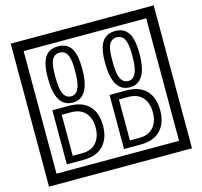

<svg xmlns="http://www.w3.org/2000/svg" viewBox="-141 -1116 1436 1362"><g transform="rotate(-15 577.5 -435.0)"><path d="M1103 90H53V-960H1103ZM1028 15V-885H128V15ZM497 -656Q497 -442 371 -442Q244 -442 244 -656Q244 -744 265 -789Q294 -855 371 -855Q448 -855 477 -789Q497 -745 497 -656ZM444 -656Q444 -723 435 -752Q420 -809 371 -809Q322 -809 306 -752Q298 -723 298 -656Q298 -587 306 -553Q322 -488 371 -488Q419 -488 435 -554Q444 -587 444 -656ZM917 -656Q917 -442 791 -442Q664 -442 664 -656Q664 -744 685 -789Q714 -855 791 -855Q868 -855 897 -789Q917 -745 917 -656ZM864 -656Q864 -723 855 -752Q840 -809 791 -809Q742 -809 726 -752Q718 -723 718 -656Q718 -587 726 -553Q742 -488 791 -488Q839 -488 855 -554Q864 -587 864 -656ZM535 -229Q535 -136 484.5 -83Q434 -30 340 -30H216V-427H340Q435 -427 485 -375.5Q535 -324 535 -229ZM481 -229Q481 -298 445 -338.5Q409 -379 341 -379H272V-78H341Q409 -78 445 -119Q481 -160 481 -229ZM955 -229Q955 -136 904.5 -83Q854 -30 760 -30H636V-427H760Q855 -427 905 -375.5Q955 -324 955 -229ZM901 -229Q901 -298 865 -338.5Q829 -379 761 -379H692V-78H761Q829 -78 865 -119Q901 -160 901 -229Z"/></g></svg>

Font: Unicode BMP Fallback SIL
Style: Regular
Weight: 400
Foundry: NRSI, SIL International
Version: Version 5.1 Based on Unicode 5.1